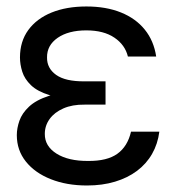

<svg xmlns="http://www.w3.org/2000/svg" viewBox="-20 -566 543 596"><path d="M234.4 -281.2H307.6V-241.2H242.2Q204.6 -241.7 176.8 -229.5Q148.9 -217.3 134 -196.5Q119.1 -175.8 119.1 -150.4Q118.7 -112.3 155.5 -89.1Q192.4 -65.9 253.9 -66.4Q312.5 -65.9 344.2 -88.6Q376 -111.3 386.7 -157.2H474.6Q469.7 -119.1 452.1 -88.4Q434.6 -57.6 405.3 -35.6Q376 -13.7 336.9 -2Q297.9 9.8 250 9.8Q187 9.8 137.7 -9.8Q88.4 -29.3 60.3 -64.5Q32.2 -99.6 32.2 -146.5Q32.2 -168 40.3 -191.2Q48.3 -214.4 70.1 -234.9Q91.8 -255.4 131.6 -268.3Q171.4 -281.2 234.4 -281.2ZM307.6 -258.8H234.4Q172.4 -258.8 134.3 -270.5Q96.2 -282.2 76.2 -301.5Q56.2 -320.8 49.1 -343.5Q42 -366.2 42 -387.7Q42 -437.5 67.9 -472.9Q93.8 -508.3 140.1 -527.1Q186.5 -545.9 248 -545.9Q309.6 -545.9 355.5 -527.3Q401.4 -508.8 429.4 -474.1Q457.5 -439.5 464.8 -390.6H377Q368.2 -426.8 335 -449.2Q301.8 -471.7 248 -471.7Q192.4 -471.7 158.9 -448.5Q125.5 -425.3 126 -387.7Q125.5 -354 154.3 -333.5Q183.1 -313 242.2 -313.5H307.6Z"/></svg>

Font: Inter Display V
Style: Regular
Weight: 400
Designer: Rasmus Andersson
Foundry: rsms
Version: Version 3.015;git-src